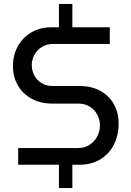

<svg xmlns="http://www.w3.org/2000/svg" viewBox="-20 -839 666 978"><path d="M280.2 119V-45.4H348.6V119ZM280.2 -660.2V-819H348.6V-660.2ZM72.6 0V-84.8H375.8Q410.6 -84.8 436 -101.2Q461.4 -117.6 475.2 -143.9Q489 -170.2 489 -199.4Q489 -229.2 475.6 -254.7Q462.2 -280.2 437.4 -295.8Q412.6 -311.4 378.2 -311.4H246Q186.6 -311.4 141.6 -335.8Q96.6 -360.2 71.3 -403.5Q46 -446.8 46 -502.4Q46 -558.2 70.6 -602.9Q95.2 -647.6 139.6 -673.8Q184 -700 242.4 -700H539.2V-615.2H250.8Q218 -615.2 193.2 -599.7Q168.4 -584.2 155.1 -559.6Q141.8 -535 141.8 -507.2Q141.8 -479.8 154.5 -455.4Q167.2 -431 191.4 -416Q215.6 -401 248.4 -401H383Q446.4 -401 491.4 -376Q536.4 -351 560.3 -307.8Q584.2 -264.6 584.2 -210.2Q584.2 -148.8 559.5 -101.2Q534.8 -53.6 490.1 -26.8Q445.4 0 386.6 0Z"/></svg>

Font: MuseoModerno Thin
Style: Regular
Weight: 100
Designer: Pablo Cosgaya, Héctor Gatti, Marcela Romero, and the Authors of The MuseoModerno Project.
Foundry: Omnibus-Type Team
Version: Version 1.003